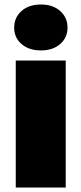

<svg xmlns="http://www.w3.org/2000/svg" viewBox="-20 -833 362 853"><path d="M162 -609Q108 -609 75.5 -637.5Q43 -666 43 -710Q43 -755 75.5 -784Q108 -813 162 -813Q215 -813 247.5 -784Q280 -755 280 -710Q280 -666 247.5 -637.5Q215 -609 162 -609ZM272 -564V0H50V-564Z"/></svg>

Font: Fz Poppins Black
Style: Regular
Weight: 900
Designer: Ninad Kale (Devanagari), Jonny Pinhorn (Latin)
Foundry: Indian Type Foundry
Version: Vit hóa bi Vntype.Com & FontZin.Com